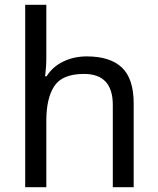

<svg xmlns="http://www.w3.org/2000/svg" viewBox="-20 -780 658 800"><path d="M173 -537Q173 -518 171.5 -498Q170 -478 168 -462H174Q200 -503 244.5 -524Q289 -545 341 -545Q439 -545 488 -498.5Q537 -452 537 -349V0H450V-343Q450 -472 330 -472Q240 -472 206.5 -421.5Q173 -371 173 -277V0H85V-760H173Z"/></svg>

Font: Noto Sans Kawi
Style: Regular
Weight: 400
Designer: Fadhl Haqq
Version: Version 1.000